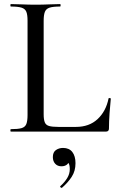

<svg xmlns="http://www.w3.org/2000/svg" viewBox="-20 -645 577 941"><path d="M194 -543V-85Q194 -59 199.5 -45.5Q205 -32 220.5 -27.5Q236 -23 267 -23H352Q417 -23 458 -61Q499 -99 512 -162Q512 -165 517.5 -164.5Q523 -164 523 -161Q520 -132 517 -91Q514 -50 514 -15Q514 0 499 0H33Q31 0 31 -6Q31 -12 33 -12Q68 -12 85.5 -17Q103 -22 109 -37Q115 -52 115 -81V-544Q115 -573 109 -587.5Q103 -602 85.5 -607.5Q68 -613 33 -613Q31 -613 31 -619Q31 -625 33 -625Q57 -625 88.5 -623.5Q120 -622 154 -622Q190 -622 220.5 -623.5Q251 -625 275 -625Q277 -625 277 -619Q277 -613 275 -613Q240 -613 223 -607.5Q206 -602 200 -587Q194 -572 194 -543ZM284 275Q280 277 276.5 273Q273 269 276 267Q297 248 309.5 227.5Q322 207 322 184Q322 162 315 153.5Q308 145 297 142L318 132Q320 151 309.5 160.5Q299 170 281 170Q262 170 250.5 157.5Q239 145 239 125Q239 101 254 90.5Q269 80 289 80Q319 80 334.5 100Q350 120 350 155Q350 193 331.5 221.5Q313 250 284 275Z"/></svg>

Font: Cormorant Light Medium
Style: Regular
Weight: 500
Version: Version 4.000